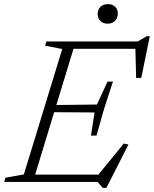

<svg xmlns="http://www.w3.org/2000/svg" viewBox="-44 -884 748 933"><path d="M258.5 -646 175 -662 181.5 -682.5H324L116 0H-23.5L-17.5 -20.5L72 -36.5ZM613.5 -662.5 633 -647H272L283.5 -682.5H625.5L669 -708H684L642.5 -505.5L617.5 -505ZM455.5 29 430 0H75L86.5 -35.5H463L422.5 -21L557.5 -186.5L580 -181.5L473 29ZM425 -225H398L415.5 -337.5L194 -339L205 -373.5L427 -376L478.5 -487.5H505L462 -356ZM478.5 -769Q456.5 -769 443.5 -782.5Q430.5 -796 430.5 -816Q430.5 -837 443.8 -850.5Q457 -864 480.5 -864Q502.5 -864 515.5 -851.2Q528.5 -838.5 528.5 -818Q528.5 -797 515.2 -783Q502 -769 478.5 -769Z"/></svg>

Font: Newsreader Light
Style: Italic
Weight: 300
Italic angle: -17°
Designer: Hugues Gentile
Foundry: Production Type
Version: Version 1.003